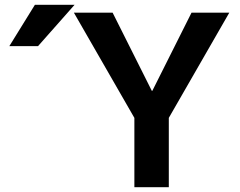

<svg xmlns="http://www.w3.org/2000/svg" viewBox="-20 -783 1003 803"><path d="M451 -730 615 -403H617L781 -730H939L686 -290V0H542V-290L289 -730ZM126 -763H292L139 -590H19Z"/></svg>

Font: Mplus 1p Bold
Style: Bold
Weight: 700
Version: Version 1.061